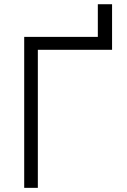

<svg xmlns="http://www.w3.org/2000/svg" viewBox="-20 -905 612 925"><path d="M96.6 0V-727.3H451.3V-884.6H519.9V-665.1H162.3V0Z"/></svg>

Font: Inter UI Light
Style: Regular
Weight: 300
Designer: Rasmus Andersson
Foundry: rsms
Version: 3.2;8d6f07862